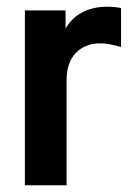

<svg xmlns="http://www.w3.org/2000/svg" viewBox="-20 -551 398 571"><path d="M54 -520H175V-466Q194 -499 226 -515Q258 -531 298 -531Q321 -531 340 -527V-411Q305 -422 278 -422Q233 -422 205.5 -393.5Q178 -365 178 -312V0H54Z"/></svg>

Font: D-DIN
Style: DIN-Bold
Weight: 700
Designer: Charles Nix
Foundry: Datto Inc.
Version: Version 1.00